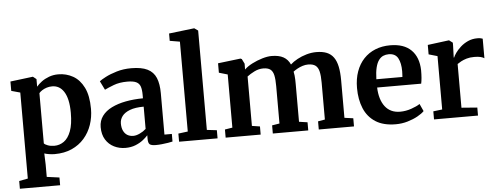

<svg xmlns="http://www.w3.org/2000/svg" viewBox="-61 -994 3655 1409"><g transform="rotate(-5 1766.5 -289.0)"><path d="M32 242V185L96.5 172.5V-461L31.5 -479V-548L197 -568.5H199L223.5 -549V-493Q238 -511 261.8 -528.8Q285.5 -546.5 317 -558.2Q348.5 -570 385.5 -570Q444 -570 493.5 -542.2Q543 -514.5 573 -454.2Q603 -394 603 -296.5Q603 -235 584 -179.5Q565 -124 527.5 -81Q490 -38 435.2 -13.5Q380.5 11 308.5 11Q289 11 267.5 7.5Q246 4 233 -0.5L236 81.5V172.5L328.5 185V242ZM312 -50Q350.5 -50 382.5 -72.5Q414.5 -95 433.8 -145.8Q453 -196.5 453 -280.5Q453 -335 444 -374Q435 -413 418.5 -438Q402 -463 380.5 -474.5Q359 -486 333.5 -486Q311.5 -486 292.2 -479.8Q273 -473.5 258.5 -464Q244 -454.5 236 -444.5V-74.5Q243 -65.5 263.8 -57.8Q284.5 -50 312 -50Z M830.5 11Q785.5 11 747 -8Q708.5 -27 685.2 -64.5Q662 -102 662 -156.5Q662 -203.5 687.5 -238.2Q713 -273 758 -295.2Q803 -317.5 862.2 -328.8Q921.5 -340 989.5 -340.5V-366Q989.5 -404.5 981.5 -427.8Q973.5 -451 951 -461.8Q928.5 -472.5 885.5 -472.5Q827.5 -472.5 784.5 -456Q741.5 -439.5 717.5 -427.5L685.5 -492.5Q697.5 -502.5 731.8 -520.5Q766 -538.5 815.2 -553.2Q864.5 -568 922 -568Q998.5 -568 1042.2 -546.2Q1086 -524.5 1104.8 -479.8Q1123.5 -435 1123.5 -366V-61.5H1178V-5.5Q1166.5 -2.5 1145 1Q1123.5 4.5 1099.2 7Q1075 9.5 1055 9.5Q1021 9.5 1009.2 -0.5Q997.5 -10.5 997.5 -41V-67.5Q985 -53 961.5 -34.2Q938 -15.5 905 -2.2Q872 11 830.5 11ZM895.5 -72Q917 -72 943.5 -84.5Q970 -97 989.5 -115V-279Q927 -279 887.8 -264Q848.5 -249 830.2 -224.5Q812 -200 812 -170.5Q812 -138 822.8 -116Q833.5 -94 852.2 -83Q871 -72 895.5 -72Z M1296 -69V-731L1222 -743.5V-797.5L1407.5 -819.5H1409.5L1436.5 -800.5V-68.5L1509.5 -60V0H1226V-60Z M1569 0V-60L1624.5 -69V-460.5L1561 -479V-548.5L1728 -568.5L1737.5 -564L1755 -528.5L1754.5 -485.5Q1776.5 -507.5 1812.8 -526Q1849 -544.5 1887.8 -556Q1926.5 -567.5 1956.5 -567.5Q2010.5 -567.5 2043.5 -549.2Q2076.5 -531 2093.5 -493Q2114.5 -512.5 2145.8 -529.5Q2177 -546.5 2213.5 -557Q2250 -567.5 2286 -567.5Q2331.5 -567.5 2362.8 -554.8Q2394 -542 2413.2 -515Q2432.5 -488 2441.2 -446Q2450 -404 2450 -345.5V-69L2514.5 -60V0H2255V-60L2306 -69V-341Q2306 -391.5 2298.8 -422.5Q2291.5 -453.5 2272.5 -467.8Q2253.5 -482 2218 -482Q2198 -482 2177.5 -475.5Q2157 -469 2139 -459Q2121 -449 2108 -439Q2111 -425.5 2112.8 -410.5Q2114.5 -395.5 2115 -379Q2115.5 -362.5 2115.5 -344.5V-69L2177.5 -60V0H1916.5V-60L1971.5 -69V-344.5Q1971.5 -394 1965 -424Q1958.5 -454 1940.5 -468Q1922.5 -482 1887.5 -482Q1854 -482 1822 -466Q1790 -450 1768.5 -433V-69L1827 -60V0Z M2822 11Q2731 11 2673.2 -26Q2615.5 -63 2588.2 -128.5Q2561 -194 2561 -278.5Q2561 -346.5 2580.5 -400.5Q2600 -454.5 2635.5 -492.2Q2671 -530 2720.5 -550Q2770 -570 2830 -570Q2931.5 -570 2985 -517Q3038.5 -464 3041 -368.5Q3041 -336 3039 -311.8Q3037 -287.5 3033 -269.5H2708.5Q2710 -224.5 2720.8 -189.2Q2731.5 -154 2750.8 -129Q2770 -104 2797.8 -91Q2825.5 -78 2862 -78Q2903 -78 2944.2 -92.2Q2985.5 -106.5 3008 -122L3033 -67.5Q3017 -50.5 2984.5 -32.2Q2952 -14 2909.8 -1.5Q2867.5 11 2822 11ZM2708 -330.5H2900Q2900.5 -340.5 2901.2 -351.5Q2902 -362.5 2902 -373Q2902 -432.5 2882.5 -469Q2863 -505.5 2814 -505.5Q2792 -505.5 2773.5 -497.5Q2755 -489.5 2740.8 -470.2Q2726.5 -451 2718 -417Q2709.5 -383 2708 -330.5Z M3104 0V-59.5L3170 -67.5V-460.5L3106 -479V-548.5L3261.5 -568.5H3264.5L3290.5 -549V-527L3287.5 -439.5H3290.5Q3295 -452 3309.5 -472.8Q3324 -493.5 3347.5 -515Q3371 -536.5 3402.5 -551Q3434 -565.5 3472.5 -565.5Q3486.5 -565.5 3496.2 -563.5Q3506 -561.5 3511.5 -559V-415Q3502 -422 3484.2 -426.5Q3466.5 -431 3437.5 -431Q3405.5 -431 3381.2 -423.8Q3357 -416.5 3340 -407.2Q3323 -398 3312 -390V-68L3428 -59V0Z"/></g></svg>

Font: Merriweather Light 18pt
Style: Bold
Weight: 700
Version: Version 2.100